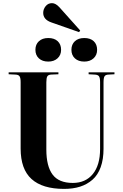

<svg xmlns="http://www.w3.org/2000/svg" viewBox="-20 -1192 786 1226"><path d="M484.9 -986.8 308.1 -1048.8Q255.9 -1066.9 255.9 -1109.9Q255.9 -1133.3 271.5 -1152.6Q287.1 -1171.9 312 -1171.9Q335.4 -1171.9 359.9 -1145L492.2 -997.1ZM518.1 -798.8Q480.5 -798.8 458.3 -819.3Q436 -839.8 436 -874Q436 -908.2 458 -928.7Q480 -949.2 518.1 -949.2Q556.6 -949.2 578.4 -929Q600.1 -908.7 600.1 -874Q600.1 -840.3 577.4 -819.6Q554.7 -798.8 518.1 -798.8ZM288.1 -798.8Q250.5 -798.8 228.3 -819.3Q206.1 -839.8 206.1 -874Q206.1 -908.2 228.3 -928.7Q250.5 -949.2 288.1 -949.2Q326.7 -949.2 348.4 -929Q370.1 -908.7 370.1 -874Q370.1 -840.3 347.4 -819.6Q324.7 -798.8 288.1 -798.8ZM389.2 14.2Q251 14.2 181.4 -48.8Q111.8 -111.8 111.8 -243.2V-668Q111.8 -693.8 105 -704.6Q98.1 -715.3 78.1 -715.8L35.2 -717.8V-730H353V-717.8L306.2 -715.8Q288.6 -714.8 282.2 -704.6Q275.9 -694.3 275.9 -666V-236.8Q275.9 -130.9 315.7 -77.4Q355.5 -23.9 444.8 -23.9Q526.4 -23.9 572.8 -80.8Q619.1 -137.7 619.1 -241.2V-668Q619.1 -695.3 611.8 -705.3Q604.5 -715.3 583 -715.8L545.9 -717.8V-730H710.9V-717.8L673.8 -715.8Q654.3 -715.3 647.7 -705.1Q641.1 -694.8 641.1 -666V-242.2Q641.1 -174.8 623 -124.8Q605 -74.7 570.8 -44.7Q536.6 -14.6 491.5 -0.2Q446.3 14.2 389.2 14.2Z"/></svg>

Font: Display Regular
Style: Bold
Weight: 700
Designer: Latin by Veronika Burian and Jose Scaglione. Greek by Irene Vlachou. Cyrillic by Vera Evstafieva.
Foundry: TypeTogether
Version: Version 3.002